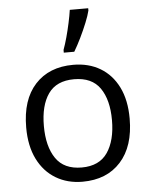

<svg xmlns="http://www.w3.org/2000/svg" viewBox="-56 -851 714 908"><g transform="rotate(-5 301.0 -397.5)"><path d="M546.9 -268.6Q546.9 -136.7 480.7 -63.5Q414.6 9.8 299.3 9.8Q228 9.8 172.9 -23.2Q117.7 -56.2 86.7 -118.4Q55.7 -180.7 55.7 -268.6Q55.7 -400.4 121.8 -472.7Q188 -544.9 302.7 -544.9Q376 -544.9 430.9 -512.2Q485.8 -479.5 516.4 -417.7Q546.9 -356 546.9 -268.6ZM139.6 -268.6Q139.6 -171.4 178.5 -114.5Q217.3 -57.6 301.3 -57.6Q384.8 -57.6 423.8 -114.7Q462.9 -171.9 462.9 -268.6Q462.9 -364.7 424.1 -420.7Q385.3 -476.6 300.8 -476.6Q217.3 -476.6 178.5 -421.4Q139.6 -366.2 139.6 -268.6ZM263.7 -606V-619.1Q272.9 -644 282 -677Q291 -710 298.3 -743.9Q305.7 -777.8 309.6 -805.2H397V-794.4Q391.6 -771.5 377.9 -737.8Q364.3 -704.1 347.2 -668.9Q330.1 -633.8 313.5 -606Z"/></g></svg>

Font: Open Sans
Style: Regular
Weight: 400
Designer: Monotype Design Team
Foundry: Monotype Imaging Inc.
Version: Version 3.000; ttfautohint (v1.8.4)